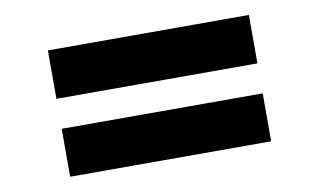

<svg xmlns="http://www.w3.org/2000/svg" viewBox="-49 -559 923 555"><g transform="rotate(-10 412.5 -281.5)"><path d="M117.2 -325.3V-467.4H707.2V-325.3ZM117.2 -96.6V-237.3H707.2V-96.6Z"/></g></svg>

Font: Lexend Peta
Style: Regular
Weight: 400
Designer: Bonnie Shaver-Troup, Thomas Jockin
Foundry: Lexend
Version: Version 1.007